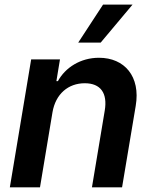

<svg xmlns="http://www.w3.org/2000/svg" viewBox="-20 -799 650 819"><path d="M313.6 -617.2H409.4L545.5 -779.5H419.7ZM22 0H150.6L203.8 -319.6C217 -398.4 271.3 -443.9 341.6 -443.9C409.4 -443.9 439.3 -401.6 426.8 -327.4L372.2 0H500.7L558.9 -347.3C580.3 -473 511 -552.6 402.3 -552.6C323.2 -552.6 258.5 -510.7 226.9 -452.8H220.5L235.8 -545.5H112.9Z"/></svg>

Font: TID UI Semi Bold
Style: Italic
Weight: 600
Italic angle: -9.39999°
Designer: The TID Project Authors
Foundry: Bakken & Bæck
Version: Version 1.001;hotconv 1.0.109;makeotfexe 2.5.65596